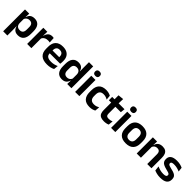

<svg xmlns="http://www.w3.org/2000/svg" viewBox="386 -2314 4119 4119"><g transform="rotate(45 2445.5 -255.0)"><path d="M336 11.5Q292 11.5 261.5 -2.8Q231 -17 212.2 -43Q193.5 -69 185.5 -104H149L181.5 -202Q182.5 -167 195.8 -143Q209 -119 232.8 -107Q256.5 -95 288.5 -95Q337 -95 362.5 -123.2Q388 -151.5 388 -207V-287.5Q388 -342.5 363 -370.5Q338 -398.5 289 -398.5Q261 -398.5 238.5 -387.8Q216 -377 201 -359Q186 -341 179.5 -317.5L149.5 -386.5H185Q193 -418.5 210.8 -444.8Q228.5 -471 260.2 -486.2Q292 -501.5 340.5 -501.5Q427 -501.5 472 -445.8Q517 -390 517 -281V-213Q517 -103 471.8 -45.8Q426.5 11.5 336 11.5ZM183.5 172H56V-490.5H184L179 -366L181.5 -343.5V-147L180 -124L183.5 10.5Z M736 -285 703.5 -370.5H734.5Q748 -430 783.5 -464Q819 -498 882 -498Q895 -498 905.5 -496.2Q916 -494.5 924.5 -492L931.5 -364Q920.5 -367.5 906 -369.2Q891.5 -371 875.5 -371Q824.5 -371 788.8 -348.5Q753 -326 736 -285ZM739.5 0H611.5V-490.5H733.5L728 -340L739.5 -335.5Z M1221.5 12Q1095.5 12 1034 -46Q972.5 -104 972.5 -214V-278Q972.5 -387 1030 -445.5Q1087.5 -504 1197 -504Q1271 -504 1320.5 -478Q1370 -452 1394.8 -404.2Q1419.5 -356.5 1419.5 -290V-272.5Q1419.5 -254.5 1417.8 -235.8Q1416 -217 1413 -200.5H1297Q1298.5 -228 1298.8 -252.8Q1299 -277.5 1299 -297.5Q1299 -332 1288 -356.2Q1277 -380.5 1254.5 -393Q1232 -405.5 1197 -405.5Q1145.5 -405.5 1121 -377Q1096.5 -348.5 1096.5 -296V-250.5L1097 -236V-197.5Q1097 -174.5 1104.2 -155Q1111.5 -135.5 1128.5 -121.2Q1145.5 -107 1173.8 -99Q1202 -91 1244.5 -91Q1290.5 -91 1332.2 -101.2Q1374 -111.5 1411.5 -129L1400.5 -28Q1367 -9.5 1321.8 1.2Q1276.5 12 1221.5 12ZM1387 -200.5H1040.5V-285.5H1387Z M1669.5 11.5Q1583 11.5 1538 -44.5Q1493 -100.5 1493 -209.5V-277Q1493 -387.5 1538.5 -444.5Q1584 -501.5 1674 -501.5Q1718 -501.5 1748.2 -487.5Q1778.5 -473.5 1797.2 -447.5Q1816 -421.5 1823.5 -386.5H1861L1828.5 -291.5Q1827.5 -326 1814.2 -349.8Q1801 -373.5 1777.5 -386Q1754 -398.5 1722 -398.5Q1673.5 -398.5 1647.8 -370.5Q1622 -342.5 1622 -287V-206Q1622 -151 1647.8 -123Q1673.5 -95 1723 -95Q1751 -95 1773 -105.5Q1795 -116 1809.8 -134.2Q1824.5 -152.5 1831 -175.5L1861.5 -104H1825.5Q1817.5 -72 1799.5 -45.8Q1781.5 -19.5 1750 -4Q1718.5 11.5 1669.5 11.5ZM1954.5 0H1826.5L1831 -120L1828.5 -148.5V-349L1829 -369.5L1826.5 -510V-661H1954.5Z M2195 0H2067V-490.5H2195ZM2131 -548.5Q2094.5 -548.5 2077.2 -565.8Q2060 -583 2060 -613.5V-616Q2060 -646.5 2077.2 -664Q2094.5 -681.5 2131 -681.5Q2167 -681.5 2184.5 -664Q2202 -646.5 2202 -616V-613.5Q2202 -582.5 2184.5 -565.5Q2167 -548.5 2131 -548.5Z M2512 12.5Q2398.5 12.5 2343.8 -47.5Q2289 -107.5 2289 -216V-276Q2289 -384 2344 -443.5Q2399 -503 2512 -503Q2541.5 -503 2567.2 -498.2Q2593 -493.5 2614.2 -485.5Q2635.5 -477.5 2651.5 -468.5L2662 -361Q2637.5 -376.5 2607.2 -387Q2577 -397.5 2537.5 -397.5Q2475.5 -397.5 2446.8 -365.8Q2418 -334 2418 -273.5V-220.5Q2418 -160.5 2447.8 -128Q2477.5 -95.5 2539.5 -95.5Q2579 -95.5 2609.5 -105.8Q2640 -116 2666.5 -131L2656 -23Q2631.5 -9 2594.5 1.8Q2557.5 12.5 2512 12.5Z M2946 10.5Q2883.5 10.5 2846.2 -8.2Q2809 -27 2792.5 -65Q2776 -103 2776 -158.5V-444.5H2903V-177.5Q2903 -137.5 2921.2 -118.8Q2939.5 -100 2985.5 -100Q3012.5 -100 3037.5 -105.8Q3062.5 -111.5 3083.5 -121L3072.5 -14Q3047.5 -2.5 3015.2 4Q2983 10.5 2946 10.5ZM3068 -385.5H2705V-486.5H3079ZM2899.5 -477H2777.5L2777 -607L2904.5 -620Z M3286 0H3158V-490.5H3286ZM3222 -548.5Q3185.5 -548.5 3168.2 -565.8Q3151 -583 3151 -613.5V-616Q3151 -646.5 3168.2 -664Q3185.5 -681.5 3222 -681.5Q3258 -681.5 3275.5 -664Q3293 -646.5 3293 -616V-613.5Q3293 -582.5 3275.5 -565.5Q3258 -548.5 3222 -548.5Z M3611.5 13.5Q3497.5 13.5 3438.8 -45Q3380 -103.5 3380 -211.5V-278Q3380 -386.5 3438.8 -445.2Q3497.5 -504 3611.5 -504Q3725 -504 3783.5 -445.2Q3842 -386.5 3842 -278V-211.5Q3842 -103.5 3783.8 -45Q3725.5 13.5 3611.5 13.5ZM3611.5 -89Q3661.5 -89 3687.8 -119Q3714 -149 3714 -205V-284.5Q3714 -341.5 3687.8 -371.8Q3661.5 -402 3611.5 -402Q3561 -402 3534.8 -371.8Q3508.5 -341.5 3508.5 -284.5V-205Q3508.5 -149 3534.8 -119Q3561 -89 3611.5 -89Z M4383 0H4255V-294.5Q4255 -325.5 4246.8 -348Q4238.5 -370.5 4219.5 -383Q4200.5 -395.5 4167.5 -395.5Q4138.5 -395.5 4116.8 -385Q4095 -374.5 4081.2 -356.8Q4067.5 -339 4060.5 -316.5L4040.5 -386.5H4064.5Q4072.5 -419 4091.2 -445Q4110 -471 4142.2 -486.2Q4174.5 -501.5 4223 -501.5Q4279.5 -501.5 4314.5 -480.2Q4349.5 -459 4366.2 -417Q4383 -375 4383 -313ZM4063.5 0H3935.5V-490.5H4063.5L4058.5 -371L4063.5 -360.5Z M4657.5 12Q4598.5 12 4552.8 0.8Q4507 -10.5 4475 -24.5L4463.5 -135.5Q4501.5 -118 4547.2 -105Q4593 -92 4648 -92Q4696 -92 4717.5 -104.2Q4739 -116.5 4739 -141V-144Q4739 -160.5 4729.2 -171Q4719.5 -181.5 4695 -190.2Q4670.5 -199 4626 -209Q4564.5 -223.5 4528.8 -242.8Q4493 -262 4477.5 -290.2Q4462 -318.5 4462 -358V-362.5Q4462 -432 4511.5 -467.2Q4561 -502.5 4658 -502.5Q4715.5 -502.5 4759.8 -491.2Q4804 -480 4833.5 -464.5L4845 -362.5Q4810 -379 4766.5 -390.2Q4723 -401.5 4673 -401.5Q4640.5 -401.5 4621.8 -396.2Q4603 -391 4595 -381.5Q4587 -372 4587 -358.5V-356Q4587 -341 4595.8 -330Q4604.5 -319 4628 -310.2Q4651.5 -301.5 4694 -291.5Q4756 -278.5 4793.5 -261Q4831 -243.5 4848 -216.2Q4865 -189 4865 -145V-139Q4865 -63 4813.5 -25.5Q4762 12 4657.5 12Z"/></g></svg>

Font: Anek Kannada Medium SemiBold
Style: Regular
Weight: 600
Version: Version 1.003